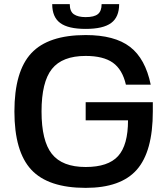

<svg xmlns="http://www.w3.org/2000/svg" viewBox="-20 -890 810 930"><path d="M395 -307.1V-395H720.2V-350.1Q720.2 -156.2 642.8 -68.1Q565.4 20 395 20Q213.4 20 131.6 -67.9Q49.8 -155.8 49.8 -350.1Q49.8 -544.4 131.6 -632.3Q213.4 -720.2 395 -720.2Q535.2 -720.2 609.6 -663.1Q684.1 -606 710 -480H589.8Q572.8 -553.7 526.6 -586.4Q480.5 -619.1 395 -619.1Q281.7 -619.1 231.4 -555.9Q181.2 -492.7 181.2 -350.1Q181.2 -207.5 231.4 -144.3Q281.7 -81.1 395 -81.1Q503.9 -81.1 552 -134Q600.1 -187 600.1 -307.1ZM557.1 -870.1Q557.1 -807.1 518.3 -778.6Q479.5 -750 395 -750Q310.5 -750 271.7 -778.6Q232.9 -807.1 232.9 -870.1H317.9Q317.9 -834.5 337.9 -820.8Q357.9 -807.1 395 -807.1Q436.5 -807.1 454.3 -821.8Q472.2 -836.4 472.2 -870.1Z"/></svg>

Font: Fivo Sans Modern Med
Style: Regular
Weight: 450
Designer: Alexander Slobzheninov
Foundry: Alexander Slobzheninov
Version: 1.0